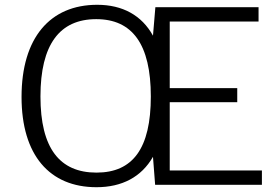

<svg xmlns="http://www.w3.org/2000/svg" viewBox="-20 -772 1165 802"><path d="M1074 -60H689V-345H971V-404H689V-682H1060V-742H629L619 -623C572 -708 492 -752 386 -752C189 -752 70 -614 70 -367C70 -124 187 10 383 10C490 10 571 -33 619 -117L628 0H1074ZM383 -51C229 -51 149 -153 149 -369C149 -586 229 -692 382 -692C533 -692 610 -587 610 -369C610 -152 535 -51 383 -51Z"/></svg>

Font: 18Franklin Light
Style: Regular
Weight: 300
Designer: Pablo Impallari, Rodrigo Fuenzalida (Modified by Dan O. Williams)
Version: Version 0.025;PS 000.025;hotconv 1.0.88;makeotf.lib2.5.64775